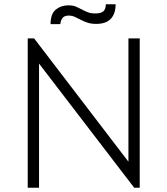

<svg xmlns="http://www.w3.org/2000/svg" viewBox="-20 -880 785 900"><path d="M110 -700H140L582 -122V-700H635V0H609L163 -582V0H110ZM431 -768Q407 -768 389.5 -774Q372 -780 358 -787.5Q344 -795 330.5 -801Q317 -807 302 -807Q282 -807 273 -795.5Q264 -784 263 -767H217Q217 -815 241.5 -835Q266 -855 300 -855Q322 -855 336 -849Q350 -843 363 -836Q376 -829 390.5 -823Q405 -817 427 -817Q453 -817 464.5 -827Q476 -837 476 -860H522Q522 -816 499.5 -792Q477 -768 431 -768Z"/></svg>

Font: Tilda Sans Light
Style: Regular
Weight: 300
Designer: ParaType Ltd
Foundry: ParaType Ltd
Version: Version 1.009